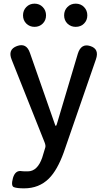

<svg xmlns="http://www.w3.org/2000/svg" viewBox="-20 -801 584 1051"><path d="M112 230Q73 230 56 223.5Q39 217 51 173Q64 129 100 136Q105 137 132 137Q185 137 211 62Q220 34 228 6Q231 -4 224 -22L44 -474Q21 -530 73 -549Q125 -568 144 -511L280 -122Q283 -112 285.5 -112Q288 -112 291 -121L406 -507Q424 -565 474 -549Q525 -533 505 -476L329 33Q294 130 248 176Q194 230 112 230ZM169 -654Q142 -654 124 -672Q106 -690 106 -717Q106 -744 124 -762.5Q142 -781 169 -781Q196 -781 214 -762.5Q232 -744 232 -717Q232 -690 214 -672Q196 -654 169 -654ZM394.5 -654Q367 -654 349 -672Q331 -690 331 -717Q331 -744 349 -762.5Q367 -781 394.5 -781Q422 -781 440 -762.5Q458 -744 458 -717Q458 -690 440 -672Q422 -654 394.5 -654Z"/></svg>

Font: Resource Han Rounded CN Medium
Style: Regular
Weight: 500
Designer: Cyano Hao (round all glyphs); Ryoko NISHIZUKA 西塚涼子 (kana, bopomofo & ideographs); Paul D. Hunt (Latin, Greek & Cyrillic)
Foundry: Cyano Hao
Version: 0.990